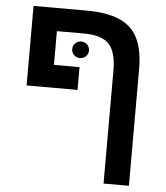

<svg xmlns="http://www.w3.org/2000/svg" viewBox="-55 -653 768 890"><g transform="rotate(5 329.0 -208.0)"><path d="M309 -604Q405 -604 464 -579Q523 -554 550.5 -499Q578 -444 578 -354V188H460V-337Q460 -424 426 -460.5Q392 -497 309 -497H183V-340H302V-234H65V-604ZM261 -420Q261 -437 272.5 -448Q284 -459 300 -459Q316 -459 327.5 -448Q339 -437 339 -420Q339 -404 327.5 -393Q316 -382 300 -382Q284 -382 272.5 -393Q261 -404 261 -420Z"/></g></svg>

Font: Noto Sans Hebrew Droid SemiBold
Style: Regular
Weight: 600
Designer: Monotype Design Team
Foundry: Monotype Imaging Inc.
Version: Version 1.100; ttfautohint (v1.8.4.7-5d5b)